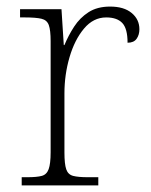

<svg xmlns="http://www.w3.org/2000/svg" viewBox="-20 -564 459 584"><path d="M46 0V-25H64Q92 -25 107 -29Q122 -33 128 -49.5Q134 -66 134 -101V-439Q134 -472 128.5 -487.5Q123 -503 106 -507Q89 -511 56 -511H41V-536H167L174 -427H176Q188 -456 205.5 -483Q223 -510 249.5 -527Q276 -544 315 -544Q357 -544 380.5 -524.5Q404 -505 404 -475Q404 -458 395.5 -446Q387 -434 368 -434Q368 -477 352 -494Q336 -511 303 -511Q264 -511 235.5 -477Q207 -443 191.5 -390Q176 -337 176 -280V-100Q176 -65 181.5 -49Q187 -33 202.5 -29Q218 -25 246 -25H279V0Z"/></svg>

Font: Noto Serif Malayalam ExtraLight
Style: Regular
Weight: 200
Designer: Indian type Foundry, Jelle Bosma, Monotype Design Team
Foundry: Monotype Imaging Inc.
Version: Version 2.104; ttfautohint (v1.8.4.7-5d5b)